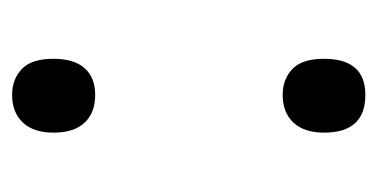

<svg xmlns="http://www.w3.org/2000/svg" viewBox="-168 -420 603 306"><g transform="rotate(90 133.0 -267.5)"><path d="M74.2 -51.8Q74.2 -84.5 89.1 -101.3Q104 -118.2 131.8 -118.2Q160.2 -118.2 176 -101.3Q191.9 -84.5 191.9 -51.8Q191.9 -20 175.8 -2.9Q159.7 14.2 131.8 14.2Q106.9 14.2 90.6 -1.2Q74.2 -16.6 74.2 -51.8ZM74.2 -482.9Q74.2 -548.8 131.8 -548.8Q191.9 -548.8 191.9 -482.9Q191.9 -451.2 175.8 -434.1Q159.7 -417 131.8 -417Q106.9 -417 90.6 -432.4Q74.2 -447.8 74.2 -482.9Z"/></g></svg>

Font: Open Sans ACDW
Style: acdw
Weight: 400
Foundry: Ascender Corporation
Version: Version 1.10